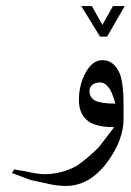

<svg xmlns="http://www.w3.org/2000/svg" viewBox="-20 -567 435 638"><path d="M390.6 -171.9Q390.6 -101.6 335.9 -27.3Q277.3 50.8 199.2 50.8Q168 50.8 136.7 43Q117.2 39.1 82 31.2Q50.8 19.5 19.5 7.8L27.3 -3.9Q54.7 0 82 5.9Q109.4 11.7 128.9 11.7Q183.6 11.7 234.4 -15.6Q269.5 -39.1 308.6 -78.1Q324.2 -97.7 359.4 -144.5Q300.8 -144.5 273.4 -164.1Q242.2 -187.5 242.2 -234.4Q242.2 -281.2 261.7 -320.3Q285.2 -367.2 320.3 -367.2Q359.4 -367.2 378.9 -320.3Q390.6 -285.2 390.6 -222.7ZM363.3 -222.7Q351.6 -265.6 339.8 -277.3Q328.1 -293 312.5 -293Q296.9 -293 287.1 -285.2Q277.3 -277.3 277.3 -265.6Q277.3 -242.2 296.9 -232.4Q316.4 -222.7 363.3 -222.7ZM394.5 -546.9 335.9 -445.3H312.5L250 -546.9H285.2L320.3 -484.4L355.5 -546.9Z"/></svg>

Font: 和音 by 宁静之雨，公众号njzyshare
Style: Regular
Weight: 400
Designer: Steve Matteson
Foundry: Ascender Corporation
Version: Version 6.00;June 8, 2018;FontCreator 11.0.0.2388 32-bit